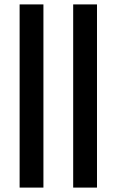

<svg xmlns="http://www.w3.org/2000/svg" viewBox="-20 -851 529 871"><path d="M69 0V-831H177V0ZM312 0V-831H420V0Z"/></svg>

Font: Merriweather 28pt Medium
Style: Regular
Weight: 500
Version: Version 2.100